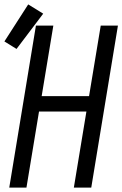

<svg xmlns="http://www.w3.org/2000/svg" viewBox="-34 -851 555 871"><path d="M8 0 129 -735H208L155 -415H370L423 -735H501L380 0H301L358 -345H143L86 0ZM41 -629 -14 -663 94 -831 162 -789Z"/></svg>

Font: Iosevka SS04
Style: Italic
Weight: 400
Italic angle: -9°
Monospace: yes
Designer: Belleve Invis
Foundry: Belleve Invis
Version: Version 19.0.0; ttfautohint (v1.8.4)